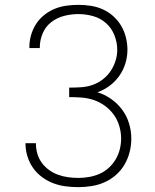

<svg xmlns="http://www.w3.org/2000/svg" viewBox="-20 -763 640 791"><path d="M303 8Q276 8 249.5 4.5Q223 1 198.5 -8.5Q174 -18 152.5 -34Q131 -50 116 -71.5Q101 -93 93 -119Q85 -145 85 -171Q85 -172 85 -172Q85 -172 85 -173H128Q128 -172 128 -172Q128 -172 128 -172Q128 -150 134 -129.5Q140 -109 152.5 -92Q165 -75 182.5 -62.5Q200 -50 219.5 -43Q239 -36 260 -33Q281 -30 303 -30Q325 -30 347.5 -34Q370 -38 390.5 -47Q411 -56 428 -71.5Q445 -87 456.5 -106.5Q468 -126 473.5 -148Q479 -170 479 -192Q479 -218 471.5 -243.5Q464 -269 449 -290Q434 -311 413 -326.5Q392 -342 367.5 -350.5Q343 -359 317 -361Q291 -363 265 -363V-402Q289 -402 313 -403.5Q337 -405 359.5 -412.5Q382 -420 401.5 -434.5Q421 -449 434.5 -468.5Q448 -488 455.5 -511Q463 -534 463 -558Q463 -588 451.5 -617.5Q440 -647 417 -667.5Q394 -688 364 -696.5Q334 -705 303 -705Q273 -705 244 -697.5Q215 -690 191.5 -672Q168 -654 156 -626Q144 -598 144 -568Q144 -567 144 -566.5Q144 -566 144 -565H101Q101 -566 101 -567Q101 -568 101 -569Q101 -594 108 -618.5Q115 -643 128.5 -664Q142 -685 162 -701Q182 -717 205 -726.5Q228 -736 253 -739.5Q278 -743 303 -743Q329 -743 354.5 -739Q380 -735 403.5 -724.5Q427 -714 446.5 -696.5Q466 -679 479 -657Q492 -635 498.5 -609.5Q505 -584 505 -558Q505 -529 496.5 -501.5Q488 -474 471.5 -450.5Q455 -427 431.5 -409.5Q408 -392 381 -383Q411 -374 437.5 -355.5Q464 -337 483 -311.5Q502 -286 511.5 -255Q521 -224 521 -192Q521 -164 514 -136.5Q507 -109 493 -85Q479 -61 458 -42.5Q437 -24 411.5 -12.5Q386 -1 358 3.5Q330 8 303 8Z"/></svg>

Font: Zed Sans Extralight Extended
Style: Regular
Weight: 200
Width: 7
Designer: Belleve Invis
Foundry: Belleve Invis
Version: Version 1.0.0; ttfautohint (v1.8.4)